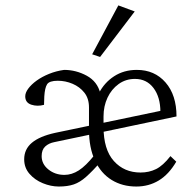

<svg xmlns="http://www.w3.org/2000/svg" viewBox="-20 -681 712 709"><path d="M197.3 7.8Q168 7.8 138.2 -4.4Q108.4 -16.6 88.9 -39.1Q69.3 -61.5 69.3 -92.8Q69.3 -129.9 97.7 -153.8Q126 -177.7 183.6 -190.4L581.1 -273.4L572.3 -249V-267.6Q572.3 -322.3 546.9 -356Q521.5 -389.6 478.5 -389.6Q444.3 -389.6 418 -370.6Q391.6 -351.6 377 -320.3Q362.3 -289.1 362.3 -251V-212.9Q362.3 -128.9 400.4 -86.4Q438.5 -43.9 499 -43.9Q530.3 -43.9 556.2 -56.6Q582 -69.3 609.4 -104.5L630.9 -84Q603.5 -37.1 566.4 -14.6Q529.3 7.8 483.4 7.8Q431.6 7.8 392.1 -16.6Q352.5 -41 330.6 -88.4Q308.6 -135.7 308.6 -202.1V-284.2Q308.6 -317.4 291.5 -338.9Q274.4 -360.4 248 -371.6Q221.7 -382.8 193.4 -382.8Q162.1 -382.8 153.8 -369.6Q145.5 -356.4 143.6 -325.2L142.6 -293.9Q118.2 -287.1 95.7 -294.4Q73.2 -301.8 73.2 -325.2Q73.2 -338.9 84.5 -354Q95.7 -369.1 115.2 -383.3Q134.8 -397.5 161.1 -408.2Q187.5 -418.9 216.8 -422.9Q260.7 -422.9 300.3 -401.4Q339.8 -379.9 350.6 -335.9H344.7Q365.2 -376 401.4 -399.4Q437.5 -422.9 485.4 -422.9Q550.8 -422.9 591.3 -376.5Q631.8 -330.1 631.8 -251L180.7 -156.2Q160.2 -152.3 147 -140.1Q133.8 -127.9 133.8 -104.5Q133.8 -75.2 158.7 -55.2Q183.6 -35.2 217.8 -35.2Q245.1 -35.2 271 -51.8Q296.9 -68.4 328.1 -107.4L354.5 -85.9Q321.3 -48.8 298.3 -28.3Q275.4 -7.8 252.4 0Q229.5 7.8 197.3 7.8ZM349.6 -470.7 320.3 -480.5 417 -661.1 477.5 -638.7Z"/></svg>

Font: Crimson Pro ExtraLight
Style: Regular
Weight: 250
Designer: Jacques Le Bailly
Foundry: Baron von Fonthausen
Version: Version 1.003